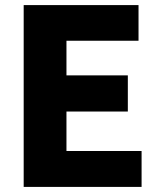

<svg xmlns="http://www.w3.org/2000/svg" viewBox="-20 -734 634 754"><path d="M73 -714H524V-574H241V-438H482V-296H241V-141H536V0H73Z"/></svg>

Font: Nebula Sans Bold
Style: Regular
Weight: 700
Designer: Paul D. Hunt for Adobe (as Source Sans)
Foundry: Nebula Entertainment & Broadcasting LLC
Version: Version 1.010